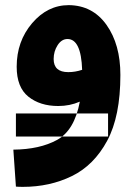

<svg xmlns="http://www.w3.org/2000/svg" viewBox="-20 -417 533 748"><path d="M449 -125Q449 -244 395 -320Q341 -396 248 -397Q165 -397 105 -326.5Q45 -256 45 -157Q45 -77 90.5 -40.5Q136 -4 207 -4Q252 -4 291 -21Q270 91 202.5 128Q135 165 32 166L42 310Q53 311 69 311Q174 311 260 269Q346 227 397.5 131.5Q449 36 449 -125ZM189 -187Q189 -217 204.5 -241Q220 -265 243 -265Q296 -265 300 -145Q273 -136 246 -136Q189 -136 189 -187ZM42 115V25H401V115Z"/></svg>

Font: Noto Sans Arabic SemiCondensed Extra
Style: Regular
Weight: 800
Width: 4
Designer: Nadine Chahine - Monotype Design Team
Foundry: Monotype Imaging Inc.
Version: Version 1.902